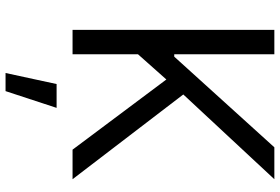

<svg xmlns="http://www.w3.org/2000/svg" viewBox="-178 -588 1009 692"><g transform="rotate(90 326.0 -242.5)"><path d="M88.1 0V-727.3H176.1V-366.5H184.7L511.4 -727.3H626.4L321 -399.1L626.4 0H519.9L267 -338.1L176.1 -235.8V0ZM243.6 241.5 283.4 57.5H369.3L308.9 241.5Z"/></g></svg>

Font: Inter Alia
Style: Regular
Weight: 400
Designer: Rasmus Andersson (Latin, Greek, Cyrillic etc.) and Evan from Shavian.info (Shavian, old style figures)
Foundry: Shavian.info
Version: Version 0.001;git-37ab20767